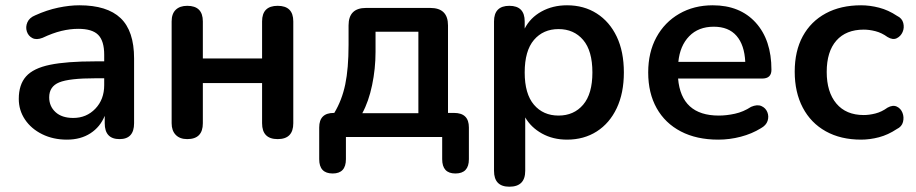

<svg xmlns="http://www.w3.org/2000/svg" viewBox="-20 -518 3463 726"><path d="M233 10Q181 10 139.5 -10.5Q98 -31 74.5 -66Q51 -101 51 -144Q51 -198 78.5 -229Q106 -260 169 -273Q232 -286 340 -286H374V-311Q374 -363 351.5 -386Q329 -409 276 -409Q245 -409 212 -401Q179 -393 141 -375Q118 -366 102.5 -374Q87 -382 81.5 -399Q76 -416 83.5 -433.5Q91 -451 113 -460Q157 -480 200 -489Q243 -498 280 -498Q385 -498 436 -449.5Q487 -401 487 -297V-52Q487 8 432 8Q376 8 376 -52V-80Q359 -38 322 -14Q285 10 233 10ZM374 -222H340Q242 -222 204 -206.5Q166 -191 166 -150Q166 -116 190 -94Q214 -72 257 -72Q307 -72 340.5 -107Q374 -142 374 -196Z M688 8Q660 8 644.5 -8Q629 -24 629 -52V-437Q629 -466 644.5 -481Q660 -496 688 -496Q747 -496 747 -437V-297H971V-437Q971 -496 1030 -496Q1089 -496 1089 -437V-52Q1089 8 1030 8Q971 8 971 -52V-204H747V-52Q747 8 688 8Z M1350 -90H1562V-398H1400V-322Q1400 -258 1387 -196Q1374 -134 1350 -90ZM1238 138Q1187 138 1187 84V-36Q1187 -91 1242 -91H1244Q1273 -139 1285.5 -199Q1298 -259 1298 -349V-422Q1298 -488 1364 -488H1607Q1674 -488 1674 -422V-91H1697Q1753 -91 1753 -36V84Q1753 138 1702 138Q1652 138 1652 84V0H1288V84Q1288 138 1238 138Z M2092 -81Q2150 -81 2185 -122Q2220 -163 2220 -244Q2220 -326 2185 -367Q2150 -408 2092 -408Q2034 -408 1999 -367Q1964 -326 1964 -244Q1964 -163 1999 -122Q2034 -81 2092 -81ZM1906 188Q1848 188 1848 128V-437Q1848 -496 1906 -496Q1964 -496 1964 -437V-410Q1985 -451 2027.5 -474.5Q2070 -498 2124 -498Q2188 -498 2236.5 -467Q2285 -436 2312 -379.5Q2339 -323 2339 -244Q2339 -166 2312 -109Q2285 -52 2236.5 -21Q2188 10 2124 10Q2071 10 2029.5 -13Q1988 -36 1966 -74V128Q1966 188 1906 188Z M2696 10Q2614 10 2554.5 -21Q2495 -52 2463 -109Q2431 -166 2431 -244Q2431 -320 2462 -377Q2493 -434 2548.5 -466Q2604 -498 2675 -498Q2778 -498 2837.5 -432.5Q2897 -367 2897 -254Q2897 -221 2862 -221H2544Q2556 -81 2698 -81Q2727 -81 2759 -88Q2791 -95 2820 -114Q2843 -124 2859 -117Q2875 -110 2881.5 -94Q2888 -78 2882.5 -61Q2877 -44 2857 -33Q2823 -12 2781 -1Q2739 10 2696 10ZM2545 -284H2798Q2795 -348 2765 -382.5Q2735 -417 2679 -417Q2621 -417 2586 -381Q2551 -345 2545 -284Z M3236 10Q3159 10 3102.5 -21.5Q3046 -53 3015.5 -111Q2985 -169 2985 -247Q2985 -325 3015.5 -381Q3046 -437 3102.5 -467.5Q3159 -498 3236 -498Q3269 -498 3304 -489Q3339 -480 3372 -458Q3391 -449 3395.5 -431Q3400 -413 3393 -397Q3386 -381 3371 -373.5Q3356 -366 3336 -378Q3314 -394 3290.5 -400Q3267 -406 3246 -406Q3179 -406 3142.5 -364.5Q3106 -323 3106 -246Q3106 -170 3142.5 -126.5Q3179 -83 3246 -83Q3267 -83 3290.5 -89Q3314 -95 3336 -111Q3356 -122 3371 -115Q3386 -108 3392.5 -91.5Q3399 -75 3394.5 -57Q3390 -39 3371 -30Q3338 -8 3303.5 1Q3269 10 3236 10Z"/></svg>

Font: Chiron GoRound TC M
Style: Regular
Weight: 500
Designer: Ryoko NISHIZUKA 西塚涼子 (kana, bopomofo & ideographs); Paul D. Hunt (Latin, Greek & Cyrillic); Sandoll Communications 산돌커뮤니
Foundry: Adobe
Version: Version 1.000;hotconv 1.1.1;makeotfexe 2.6.0